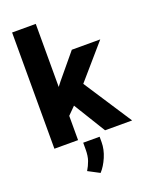

<svg xmlns="http://www.w3.org/2000/svg" viewBox="-177 -841 907 1165"><g transform="rotate(-20 276.5 -258.0)"><path d="M378.4 0 252.4 -205.1 204.1 -156.7V0H51.3V-750.5H204.1V-343.3L225.6 -371.1L356 -528.3H539.6L350.6 -310.1L553.2 0ZM334 25.4V60.1Q334 107.4 313.5 155.3Q293 203.1 264.6 233.9L191.4 195.3Q207.5 168.9 217.8 139.9Q228 110.8 228 67.9V25.4Z"/></g></svg>

Font: Vazirmatn UI ExtraBold
Style: Regular
Weight: 800
Designer: Saber Rastikerdar
Foundry: Saber Rastikerdar
Version: Version 33.003